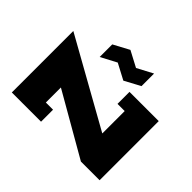

<svg xmlns="http://www.w3.org/2000/svg" viewBox="-184 -1281 1607 1607"><g transform="rotate(45 619.5 -477.0)"><path d="M100 0V-728L878 -293V-558H793V-700H1139V0H918L361 -320V-142H446V0ZM410 -730V-879L550 -954L690 -880L830 -954V-805L690 -730L550 -804Z"/></g></svg>

Font: Stalin One
Style: Regular
Weight: 400
Designer: Jovanny Lemonad
Foundry: Alexey Maslov, Jovanny Lemonad
Version: Version 3.002; ttfautohint (v0.91) -l 8 -r 50 -G 200 -x 0 -w